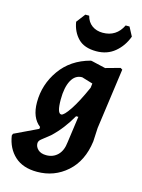

<svg xmlns="http://www.w3.org/2000/svg" viewBox="-186 -788 788 1062"><g transform="rotate(15 207.5 -257.5)"><path d="M420 -712 447 -661Q426 -604 382.5 -568Q339 -532 277 -532Q208 -532 172.5 -568.5Q137 -605 128 -661L167 -712H189Q198 -677 223.5 -658.5Q249 -640 285 -640Q363 -640 398 -712ZM267 -474 349 -455 432 -478 443 -471 395 -124 391 -46Q376 69 304 133Q232 197 133 197Q52 197 5 154Q-42 111 -53 39L-49 28L85 -36L86 -47Q34 -87 34 -175Q34 -277 93.5 -361Q153 -445 262 -474ZM157 -224Q157 -144 181 -144Q196 -144 228.5 -192.5Q261 -241 300 -329L303 -354L240 -373Q200 -373 178.5 -333Q157 -293 157 -224ZM159 95Q198 95 224 69.5Q250 44 255 -5L276 -156H263Q218 -76 157 -19L109 19Q95 30 95 44Q95 64 111.5 79.5Q128 95 159 95Z"/></g></svg>

Font: Alegreya Sans ExtraBold
Style: Italic
Weight: 800
Italic angle: -7°
Designer: Juan Pablo del Peral
Foundry: Huerta Tipografica
Version: Version 2.007